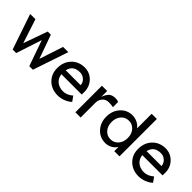

<svg xmlns="http://www.w3.org/2000/svg" viewBox="142 -1709 2688 2688"><g transform="rotate(45 1486.0 -365.0)"><path d="M201 0 22 -525 126 -526 243 -168 370 -525H432L558 -172L674 -525H778L601 0H530L396 -382L271 0Z M1102 10Q980 10 902.5 -65Q825 -140 825 -257Q825 -380 900 -458Q975 -536 1093 -537Q1196 -536 1264.5 -463.5Q1333 -391 1331 -282L1330 -238H928Q936 -167 986 -125.5Q1036 -84 1112 -84Q1188 -84 1257 -144L1309 -71Q1272 -35 1214.5 -12.5Q1157 10 1102 10ZM932 -320H1226V-327Q1221 -376 1182.5 -409Q1144 -442 1093 -442Q958 -442 932 -320Z M1443 0V-525H1547V-408Q1566 -463 1595 -496.5Q1624 -530 1676 -535Q1729 -541 1764 -525V-422Q1692 -435 1645 -427Q1605 -420 1576 -382.5Q1547 -345 1547 -290V0Z M2043 10Q1935 10 1863.5 -67.5Q1792 -145 1792 -263Q1792 -380 1863 -458Q1934 -536 2040 -536Q2094 -536 2141 -511.5Q2188 -487 2213 -450V-740H2316V0H2213V-86Q2193 -46 2146 -18Q2099 10 2043 10ZM1942 -395Q1897 -343 1897 -263Q1897 -183 1942 -131Q1987 -79 2057 -79Q2127 -79 2172 -131Q2217 -183 2217 -263Q2217 -343 2172 -395Q2127 -447 2057 -447Q1987 -447 1942 -395Z M2703 10Q2581 10 2503.5 -65Q2426 -140 2426 -257Q2426 -380 2501 -458Q2576 -536 2694 -537Q2797 -536 2865.5 -463.5Q2934 -391 2932 -282L2931 -238H2529Q2537 -167 2587 -125.5Q2637 -84 2713 -84Q2789 -84 2858 -144L2910 -71Q2873 -35 2815.5 -12.5Q2758 10 2703 10ZM2533 -320H2827V-327Q2822 -376 2783.5 -409Q2745 -442 2694 -442Q2559 -442 2533 -320Z"/></g></svg>

Font: Easer Grotesk
Style: Regular
Weight: 400
Designer: Boardeaser, Bonnie Shaver-Troup, Thomas Jockin
Foundry: Lexend
Version: Version 1.008;Glyphs 3.1.2 (3151)